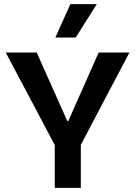

<svg xmlns="http://www.w3.org/2000/svg" viewBox="-20 -916 659 936"><path d="M247 0V-209L8 -660H159L308 -326H313L461 -660H611L374 -210V0ZM349 -733H250L323 -896H452Z"/></svg>

Font: Bricolage Grotesque 17pt SemiBold
Style: Regular
Weight: 600
Version: Version 1.001;gftools[0.9.33.dev8+g029e19f]